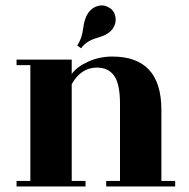

<svg xmlns="http://www.w3.org/2000/svg" viewBox="-20 -676 685 696"><path d="M565 -20H615V0H365V-20H415V-300Q415 -371 394 -401Q373 -431 331 -431Q274 -431 240 -371V-20H290V0H40V-20H90V-440H40V-460H240V-408Q259 -434 299.5 -452.5Q340 -471 387 -471Q565 -471 565 -278ZM274 -501 260 -511Q277 -536 281.5 -573Q286 -610 300 -629.5Q314 -649 335 -654.5Q356 -660 372 -650Q393 -641 398 -616.5Q403 -592 388 -571Q373 -550 333 -539Q293 -528 274 -501Z"/></svg>

Font: Rozha One
Style: Regular
Weight: 400
Designer: Tim Donaldson, Indian Type Foundry
Foundry: Indian Type Foundry
Version: Version 1.301;PS 1.0;hotconv 1.0.78;makeotf.lib2.5.61930; tt